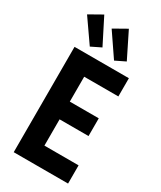

<svg xmlns="http://www.w3.org/2000/svg" viewBox="-239 -1054 954 1136"><g transform="rotate(30 238.5 -486.5)"><path d="M61.8 0V-719.7H433V-595.2H199.6V-425.1H397.3V-304H199.6V-124.5H433V0ZM139.1 -766.1 29.8 -923.1 118.5 -973.3 206.7 -799.2ZM304.8 -766.1 197.8 -923.1 286.5 -973.3 372.8 -799.2Z"/></g></svg>

Font: Reddit Sans Condensed
Style: Regular
Weight: 400
Designer: Stephen Hutchings
Foundry: Reddit
Version: Version 1.014